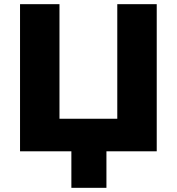

<svg xmlns="http://www.w3.org/2000/svg" viewBox="-20 -725 847 920"><path d="M322 175V0H76V-705H265V-156H542V-705H731V0H490V175Z"/></svg>

Font: Nunito Sans 9pt Black
Style: Regular
Weight: 900
Version: Version 3.101;gftools[0.9.27]